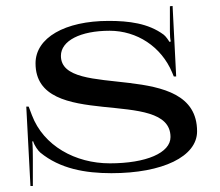

<svg xmlns="http://www.w3.org/2000/svg" viewBox="-20 -575 737 643"><path d="M68 -218 82 48H90V-43C90 -56.5 89.8 -92.5 88 -101L91 -102C95 -87.5 108.3 -69.5 115 -64C180.7 -10.1 264.7 5 353 5C525.2 5 640 -51 640 -135C640 -257.8 526 -283.5 412 -297.3C298 -311.1 184 -312.9 184 -388C184 -438.4 249.2 -472 347 -472C438.5 -472 520.2 -418.9 556.5 -332.2L562 -319H570L558 -555L549 -554V-469C549 -455 550 -443 552 -436L547 -435C546 -438 535 -454 528 -459C476.5 -497.2 411 -505 344 -505C197 -505 99 -448.2 99 -363C99 -248.4 212 -229.2 325 -217.3C438 -205.4 551 -200.9 551 -116C551 -63.2 469.8 -28 348 -28C232.2 -28 125.8 -86.7 87 -189L76 -218Z"/></svg>

Font: Prida01
Style: Bold
Weight: 700
Designer: gluk
Foundry: gluk
Version: Version 00.072